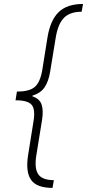

<svg xmlns="http://www.w3.org/2000/svg" viewBox="-20 -781 430 949"><path d="M239.7 147.7Q160.9 147.7 133.2 107.6Q105.5 67.5 119.3 -17L145.2 -179Q155.5 -239 137.1 -262.1Q118.6 -285.2 58.2 -285.2H56.8L63.6 -328.5H65Q126.1 -328.5 152.3 -351.6Q178.6 -374.6 188.9 -434.7L214.8 -596.6Q228.7 -681.1 270.1 -721.2Q311.4 -761.4 390.3 -761.4L383.5 -723Q326 -723 296.3 -693Q266.7 -663 255.7 -596.6L227.6 -425.1Q219.8 -378.2 200.3 -349.4Q180.8 -320.7 140.3 -308.2L139.9 -305Q176.1 -293 185.7 -264Q195.3 -235.1 187.9 -188.6L160.2 -17Q148.8 49.4 168.5 79.4Q188.2 109.4 246.1 109.4Z"/></svg>

Font: Inter Extra Light  BETA
Style: Italic
Weight: 200
Italic angle: 9.39999°
Designer: Rasmus Andersson
Foundry: rsms
Version: Version 3.011;git-f93a4a705